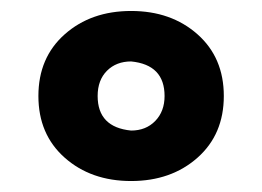

<svg xmlns="http://www.w3.org/2000/svg" viewBox="-20 -768 478 350"><path d="M219 -438Q146 -438 98 -480.5Q50 -523 50 -593Q50 -663 98 -705.5Q146 -748 219 -748Q292 -748 340 -705.5Q388 -663 388 -593Q388 -523 340 -480.5Q292 -438 219 -438ZM219 -530Q246 -530 263 -547.5Q280 -565 280 -593Q280 -650 219 -656Q192 -656 175 -639Q158 -622 158 -593Q158 -536 219 -530Z"/></svg>

Font: YamahaIndonesia935. App XBold
Style: Regular
Weight: 800
Designer: Dalton Maag Ltd
Foundry: Dalton Maag Ltd
Version: Version 1.002; January 01, 2024; Regular/Italic